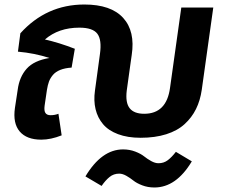

<svg xmlns="http://www.w3.org/2000/svg" viewBox="-20 -600 995 847"><path d="M779.8 -566.9H920.9L870.1 -204.1Q863.3 -156.7 844.7 -119.1Q826.2 -81.5 794.4 -52.5Q762.7 -23.4 713.4 -7.8Q664.1 7.8 600.1 7.8Q543 7.8 500.7 -8.1Q458.5 -23.9 434.6 -52.2Q410.6 -80.6 401.6 -118.2Q392.6 -155.8 398.9 -200.2L420.9 -361.8Q429.7 -424.3 409.4 -451.2Q389.2 -478 330.1 -478Q238.3 -478 178.2 -425.8Q239.7 -412.1 310.1 -384.8L295.9 -301.8Q266.1 -299.8 245.6 -291.5Q225.1 -283.2 213.4 -269.3Q201.7 -255.4 196 -240Q190.4 -224.6 187 -203.1L176.8 -133.8Q173.8 -111.3 180.4 -101.6Q187 -91.8 203.1 -91.8Q221.7 -91.8 237.8 -98.1L252 -2.9Q204.1 16.1 162.1 16.1Q97.7 16.1 66.9 -20Q36.1 -56.2 45.9 -124L58.1 -204.1Q65.4 -260.7 97.7 -296.9Q129.9 -333 198.2 -344.2Q132.3 -365.7 59.1 -372.1L69.8 -453.1Q184.6 -580.1 352.1 -580.1Q469.7 -580.1 523.4 -521Q577.1 -461.9 561 -356.9L556.2 -323.2L539.1 -200.2Q532.7 -147 552 -122.6Q571.3 -98.1 616.2 -98.1Q714.4 -98.1 730 -211.9ZM679.2 120.1Q702.6 120.1 720.2 106.7Q737.8 93.3 755.9 69.8L826.2 111.8Q757.3 227.1 661.1 227.1Q631.8 227.1 607.2 217.5Q582.5 208 568.4 196.5Q554.2 185.1 537.4 175.5Q520.5 166 505.9 166Q481.4 166 463.4 180.7Q445.3 195.3 428.2 220.2L356.9 178.2Q428.2 59.1 522.9 59.1Q551.8 59.1 576.4 68.6Q601.1 78.1 615.5 89.6Q629.9 101.1 647 110.6Q664.1 120.1 679.2 120.1Z"/></svg>

Font: FiraGO SemiBold
Style: Italic
Weight: 600
Italic angle: -8°
Designer: bBox Type GmbH
Foundry: bBox Type GmbH
Version: Version 1.001;PS 001.001;hotconv 1.0.88;makeotf.lib2.5.64775